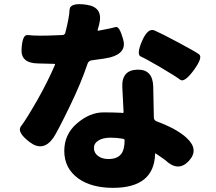

<svg xmlns="http://www.w3.org/2000/svg" viewBox="-20 -834 1040 926"><path d="M525 72Q422 72 358 27Q290 -22 290 -106Q290 -185 349 -237Q412 -292 479 -292Q523 -292 566 -290L571 -289Q576 -289 576 -294L570 -411Q565 -495 641 -498Q717 -501 719 -416L722 -268Q722 -254 735 -249Q834 -212 880 -169Q942 -112 890 -57Q839 -3 778 -61Q775 -64 732 -93Q728 -96 728 -91Q723 72 525 72ZM503 -67Q546 -67 565 -92Q581 -113 581 -158Q581 -163 572 -165Q543 -170 513 -170Q477 -170 455 -156.5Q433 -143 433 -120Q433 -97 452.5 -82Q472 -67 503 -67ZM237 -169Q188 -100 124 -148Q59 -197 81.5 -225.5Q104 -254 161 -353Q211 -442 245 -521Q247 -526 242 -526L164 -528Q79 -529 84 -598Q88 -668 113.5 -665Q139 -662 173 -662Q214 -662 255 -664L280 -665Q292 -665 295 -676Q314 -750 315.5 -786.5Q317 -823 398 -811Q480 -799 458 -715L451 -690Q450 -685 455 -686Q520 -698 538 -703.5Q556 -709 574 -644Q593 -579 511 -557Q492 -552 422 -543Q407 -541 402 -526Q371 -433 314 -316Q255 -195 237 -169ZM915 -496Q869 -434 849 -449.5Q829 -465 753 -510Q681 -552 659 -561.5Q637 -571 665 -636Q693 -701 725.5 -687Q758 -673 838.5 -630Q919 -587 939.5 -572.5Q960 -558 915 -496Z"/></svg>

Font: Resource Han Rounded KR Heavy
Style: Regular
Weight: 900
Designer: Cyano Hao (round all glyphs); Ryoko NISHIZUKA 西塚涼子 (kana, bopomofo & ideographs); Paul D. Hunt (Latin, Greek & Cyrillic)
Foundry: Cyano Hao
Version: 0.990